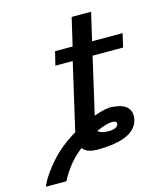

<svg xmlns="http://www.w3.org/2000/svg" viewBox="-185 -684 744 887"><g transform="rotate(-15 187.5 -240.5)"><path d="M-73 123 -75 119Q-52 69 -2.5 13.5Q47 -42 120 -85L194 -406H111L127 -471H211L242 -604H335L304 -471H450L435 -406H289L227 -136Q273 -152 298 -154Q303 -155 313 -154Q323 -153 325 -153Q371 -148 388.5 -126Q406 -104 399 -72Q380 19 198 19Q176 19 161 14Q146 9 142 5.5Q138 2 129 -7Q63 43 22 123ZM221 -65V-63Q237 -50 271 -50Q313 -50 318 -73Q318 -87 298 -87Q270 -87 221 -65Z"/></g></svg>

Font: Coval
Style: Italic
Weight: 400
Foundry: Context Ltd
Version: Version 001.000